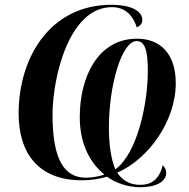

<svg xmlns="http://www.w3.org/2000/svg" viewBox="-20 -745 790 804"><path d="M567 39C635 39 676 15 676 -21C676 -38 667 -48 661 -53C647 9 610 29 568 29C530 29 496 16 471 -22C600 -78 716 -236 716 -397C716 -520 651 -583 554 -583C390 -583 314 -423 314 -255C314 -141 358 -62 417 -14C394 -6 366 -1 339 -1C248 -1 200 -79 200 -264C200 -423 270 -715 448 -715C497 -715 533 -690 553 -630C571 -639 576 -651 576 -661C576 -701 525 -725 447 -725C188 -725 58 -502 58 -270C58 -98 146 10 322 10C365 10 397 4 428 -5C466 22 516 39 567 39ZM463 -36C446 -75 436 -137 436 -211C436 -389 490 -573 552 -573C588 -573 599 -531 599 -447C599 -314 556 -103 463 -36Z"/></svg>

Font: Noto Serif Display Condensed
Style: Bold Italic
Weight: 700
Width: 3
Italic angle: -12°
Designer: Monotype Design Team
Foundry: Monotype Imaging Inc.
Version: Version 2.009